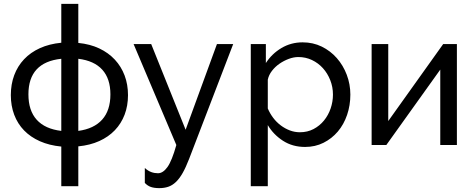

<svg xmlns="http://www.w3.org/2000/svg" viewBox="-20 -750 2457 993"><path d="M385 -528Q446 -522 493.5 -499.5Q541 -477 574 -441.5Q607 -406 624.5 -359.5Q642 -313 642 -258Q642 -203 624.5 -157Q607 -111 574 -76.5Q541 -42 493.5 -20.5Q446 1 385 7V213H297V8Q235 2 186.5 -19.5Q138 -41 104.5 -75.5Q71 -110 53.5 -156.5Q36 -203 36 -258Q36 -314 53.5 -361Q71 -408 104.5 -443.5Q138 -479 186.5 -501Q235 -523 297 -529V-730H385ZM297 -446Q127 -428 127 -262Q127 -178 170 -130.5Q213 -83 297 -73ZM385 -73Q466 -84 508.5 -131.5Q551 -179 551 -262Q551 -343 509 -389.5Q467 -436 385 -446Z M729 119Q746 134 762.5 140Q779 146 797 146Q823 146 846 114Q869 82 892 0L671 -522H762L940 -79L1102 -522H1186L958 72Q941 116 924.5 145Q908 174 889.5 191.5Q871 209 850 216Q829 223 804 223Q778 223 760.5 217Q743 211 729 196Z M1558 10Q1493 10 1443.5 -22Q1394 -54 1365 -103V213H1277V-522H1355V-424Q1386 -472 1435.5 -501.5Q1485 -531 1545 -531Q1599 -531 1644 -509Q1689 -487 1722 -449.5Q1755 -412 1773.5 -363Q1792 -314 1792 -261Q1792 -205 1775 -155.5Q1758 -106 1727 -69.5Q1696 -33 1653 -11.5Q1610 10 1558 10ZM1531 -66Q1570 -66 1601.5 -82.5Q1633 -99 1655.5 -126.5Q1678 -154 1690 -189Q1702 -224 1702 -261Q1702 -300 1688 -335.5Q1674 -371 1650 -397.5Q1626 -424 1593.5 -439.5Q1561 -455 1523 -455Q1499 -455 1473.5 -445.5Q1448 -436 1425.5 -420.5Q1403 -405 1386.5 -383.5Q1370 -362 1365 -338V-189Q1376 -163 1393 -140.5Q1410 -118 1432 -101.5Q1454 -85 1479 -75.5Q1504 -66 1531 -66Z M1988 -124 2272 -522H2343V0H2257V-390L1978 0H1902V-522H1988Z"/></svg>

Font: Boldmen Medium
Style: Regular
Weight: 400
Designer: Matt McInerney, Pablo Impallari, Rodrigo Fuenzalida
Foundry: LIVING CONCEPT
Version: Version 1.000